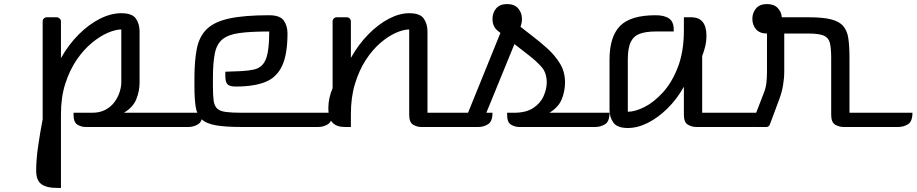

<svg xmlns="http://www.w3.org/2000/svg" viewBox="-20 -625 4511 945"><path d="M190 -38V-520Q190 -528 196 -534Q202 -540 210 -540H259Q267 -540 273.5 -534Q280 -528 280 -520V-339Q318 -406 367.5 -455.5Q417 -505 471.5 -532.5Q526 -560 577 -560Q630 -560 648.5 -534Q667 -508 667 -470V-219Q667 -177 651 -137Q635 -97 590 -70H977Q977 -27 955 -13.5Q933 0 907 0H402Q380 0 361 -11.5Q342 -23 342 -60V-70H433Q472 -70 499.5 -85Q527 -100 544 -123.5Q561 -147 569 -172.5Q577 -198 577 -219V-480Q549 -480 510.5 -463.5Q472 -447 431.5 -413.5Q391 -380 357 -330Q323 -280 301.5 -213.5Q280 -147 280 -63V300H263Q208 300 183 281Q158 262 158 215Q158 162 167.5 95.5Q177 29 190 -38Z M1028 -240V-200Q1028 -156 1031.5 -130Q1035 -104 1048.5 -91Q1062 -78 1091 -74Q1120 -70 1170 -70H1616Q1616 -27 1594 -13.5Q1572 0 1546 0H1170Q1088 0 1041 -8.5Q994 -17 971.5 -39Q949 -61 943 -100Q937 -139 937 -200V-241Q937 -327 949 -386.5Q961 -446 998 -482Q1035 -518 1108.5 -534Q1182 -550 1305 -550Q1358 -550 1376.5 -524Q1395 -498 1395 -461Q1395 -358 1368.5 -301Q1342 -244 1286 -221.5Q1230 -199 1139 -199Q1112 -199 1100.5 -209.5Q1089 -220 1089 -251V-272L1168 -275Q1205 -277 1231 -283Q1257 -289 1273.5 -308Q1290 -327 1297.5 -365.5Q1305 -404 1305 -470Q1214 -470 1159 -462.5Q1104 -455 1075.5 -432Q1047 -409 1037.5 -363Q1028 -317 1028 -240Z M1707 0H1677Q1636 0 1616 -22Q1596 -44 1596 -91Q1596 -118 1601.5 -143Q1607 -168 1617 -191V-520Q1617 -528 1623 -534Q1629 -540 1637 -540H1687Q1695 -540 1701 -534Q1707 -528 1707 -520V-340Q1744 -406 1792.5 -455.5Q1841 -505 1893.5 -532.5Q1946 -560 1994 -560Q2047 -560 2065.5 -534Q2084 -508 2084 -470V-70H2404Q2404 -27 2382 -13.5Q2360 0 2334 0H2054Q2032 0 2013 -11.5Q1994 -23 1994 -60V-480Q1966 -480 1928.5 -463.5Q1891 -447 1852 -413.5Q1813 -380 1780.5 -330Q1748 -280 1727.5 -213.5Q1707 -147 1707 -63Z M2404 -532Q2404 -562 2422 -583.5Q2440 -605 2476 -605Q2512 -605 2530.5 -583.5Q2549 -562 2549 -532Q2549 -519 2546.5 -509.5Q2544 -500 2542 -493L2605 -444Q2639 -418 2675 -385.5Q2711 -353 2736 -312.5Q2761 -272 2761 -219Q2761 -177 2745 -137Q2729 -97 2684 -70H2980Q2980 -27 2958 -13.5Q2936 0 2910 0H2536Q2514 0 2495 -11.5Q2476 -23 2476 -60V-70H2509Q2570 -70 2605.5 -94Q2641 -118 2656 -153Q2671 -188 2671 -219Q2671 -267 2645 -296Q2619 -325 2584 -352L2512 -408L2350 -12Q2345 0 2333 0H2277Q2263 0 2263 -13Q2263 -20 2267 -29L2443 -463L2427 -476Q2404 -496 2404 -532Z M3070 -331V-75Q3106 -75 3152.5 -98.5Q3199 -122 3243.5 -171Q3288 -220 3317 -296Q3346 -372 3346 -477V-540H3382Q3457 -540 3457 -449Q3457 -422 3451 -397Q3445 -372 3436 -349V-70H3757Q3757 -27 3735 -13.5Q3713 0 3687 0H3407Q3385 0 3365.5 -11.5Q3346 -23 3346 -60V-198Q3311 -136 3264.5 -90.5Q3218 -45 3168 -20Q3118 5 3070 5Q3018 5 2999 -21.5Q2980 -48 2980 -85V-331Q2980 -444 3031.5 -497Q3083 -550 3207 -550Q3250 -550 3273 -534Q3296 -518 3296 -480V-470H3207Q3160 -470 3129.5 -459Q3099 -448 3084.5 -418.5Q3070 -389 3070 -331Z M3816 -138 3769 -12Q3764 0 3752 0H3696Q3682 0 3682 -13Q3682 -20 3686 -29L3740 -169Q3750 -194 3752.5 -220.5Q3755 -247 3755 -274V-460Q3719 -460 3701 -481Q3683 -502 3683 -532Q3683 -562 3701 -583.5Q3719 -605 3755 -605Q3789 -605 3807.5 -586Q3826 -567 3828 -540H3958Q4029 -540 4069.5 -530Q4110 -520 4130 -497Q4150 -474 4155.5 -435.5Q4161 -397 4161 -340V-70H4471Q4471 -27 4449 -13.5Q4427 0 4401 0H4132Q4110 0 4090.5 -11.5Q4071 -23 4071 -60V-340Q4071 -388 4064.5 -414Q4058 -440 4034 -450Q4010 -460 3958 -460H3840V-274Q3840 -240 3834 -205Q3828 -170 3816 -138Z"/></svg>

Font: Warnes
Style: Regular
Weight: 400
Designer: Eduardo Rodriguez Tunni
Foundry: Eduardo Rodriguez Tunni
Version: Version 1.002; ttfautohint (v1.8.4.7-5d5b);gftools[0.9.23]